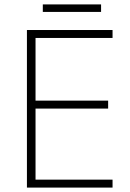

<svg xmlns="http://www.w3.org/2000/svg" viewBox="-20 -850 591 870"><path d="M490 0H102V-714H490V-678H141V-394H470V-358H141V-36H490ZM438 -830V-796H174V-830Z"/></svg>

Font: Noto Sans ExtraLight
Style: Regular
Weight: 200
Designer: Monotype Design Team
Foundry: Monotype Imaging Inc.
Version: Version 2.007